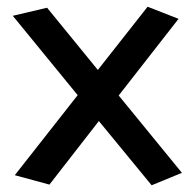

<svg xmlns="http://www.w3.org/2000/svg" viewBox="-20 -524 580 571"><path d="M120 -501 18 -477 211 -241 24 -3 127 25 274 -164 431 27 521 -10 333 -240 511 -468 419 -504 271 -316Z"/></svg>

Font: McLaren
Style: Regular
Weight: 400
Designer: Astigmatic (AOETI)
Foundry: Astigmatic (AOETI)
Version: Version 1.000